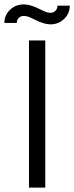

<svg xmlns="http://www.w3.org/2000/svg" viewBox="-56 -849 336 869"><path d="M171.9 -738.8Q143.1 -738.8 99.1 -761.2Q97.2 -762.2 88.4 -766.4Q79.6 -770.5 75.9 -772Q72.3 -773.4 65.2 -775.1Q58.1 -776.9 51.8 -776.9Q38.1 -776.9 29.1 -768.1Q20 -759.3 20 -745.1H-36.1Q-36.1 -780.8 -10.5 -804.9Q15.1 -829.1 51.8 -829.1Q82 -829.1 125 -807.1Q127.9 -805.7 135.7 -802Q143.6 -798.3 147.7 -796.4Q151.9 -794.4 158.7 -792.7Q165.5 -791 171.9 -791Q185.5 -791 194.8 -800Q204.1 -809.1 204.1 -823.2H259.8Q259.8 -787.6 234.1 -763.2Q208.5 -738.8 171.9 -738.8ZM148.9 -666V0H75.2V-666Z"/></svg>

Font: Gidolinya
Style: Regular
Weight: 400
Version: Version 1.0.3